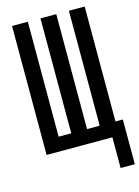

<svg xmlns="http://www.w3.org/2000/svg" viewBox="-134 -809 767 1057"><g transform="rotate(-15 250.0 -280.0)"><path d="M418 175V0H43V-735H133V-80H205V-735H295V-80H367V-735H457V-80H499V175Z"/></g></svg>

Font: Iosevka Curly Medium
Style: Regular
Weight: 500
Monospace: yes
Designer: Belleve Invis
Foundry: Belleve Invis
Version: Version 22.1.2; ttfautohint (v1.8.4)